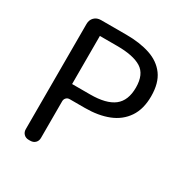

<svg xmlns="http://www.w3.org/2000/svg" viewBox="-168 -869 969 1006"><g transform="rotate(30 316.5 -366.5)"><path d="M142 0Q124 0 112.5 -11.5Q101 -23 101 -41V-677Q101 -702 116.5 -717.5Q132 -733 157 -733H310Q392 -733 453.5 -712.5Q515 -692 549.5 -645Q584 -598 584 -518Q584 -441 550 -390.5Q516 -340 455.5 -316Q395 -292 314 -292H222Q209 -292 201 -283.5Q193 -275 193 -263V-41Q193 -23 181.5 -11.5Q170 0 151 0ZM193 -367H302Q399 -367 445.5 -403Q492 -439 492 -518Q492 -598 443.5 -628Q395 -658 298 -658H193Z"/></g></svg>

Font: Chiron GoRound TC
Style: Regular
Weight: 400
Designer: Ryoko NISHIZUKA 西塚涼子 (kana, bopomofo & ideographs); Paul D. Hunt (Latin, Greek & Cyrillic); Sandoll Communications 산돌커뮤니
Foundry: Adobe
Version: Version 1.000;hotconv 1.1.1;makeotfexe 2.6.0